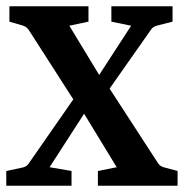

<svg xmlns="http://www.w3.org/2000/svg" viewBox="-20 -592 591 612"><path d="M292 0V-47L352 -59L232 -256H226L72 -496Q64 -508 51 -511L10 -523V-572H262V-523L201 -510L312 -327H318L483 -73Q490 -61 505 -58L546 -47V0ZM0 0V-47L52 -58Q66 -61 73 -73L242 -316H272L398 -510L335 -523V-572H530V-523L483 -511Q468 -508 461 -497L298 -265H271L138 -59L208 -47V0Z"/></svg>

Font: Rasa SemiBold
Style: Regular
Weight: 600
Designer: Anna Giedrys (Yrsa+Rasa design), David Brezina (Yrsa art-direction, Rasa art-direction, design)
Foundry: Rosetta Type Foundry
Version: Version 2.004